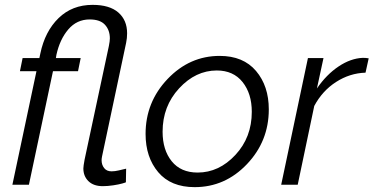

<svg xmlns="http://www.w3.org/2000/svg" viewBox="-20 -760 1537 790"><path d="M323 -67Q323 -76 328 -103L428 -571Q432 -591 432 -602Q432 -636 412 -658Q392 -680 349 -680Q296 -680 261 -639Q226 -598 212 -534L210 -521H312L301 -467H198L99 0H31L130 -467H62L73 -521H142L146 -540Q165 -631 221 -685.5Q277 -740 361 -740Q431 -740 467 -708.5Q503 -677 503 -623Q503 -603 499 -584L400 -117Q398 -107 398 -101Q398 -82 408.5 -68.5Q419 -55 439 -55Q445 -55 453.5 -56Q462 -57 469.5 -59Q477 -61 484 -62.5Q491 -64 495 -65L499 -66L498 -10Q497 -9 483 -5Q469 -1 446 2.5Q423 6 403 6Q365 6 344 -14.5Q323 -35 323 -67Z M579 -209Q579 -340 669.5 -435Q760 -530 884 -530Q981 -530 1033.5 -468Q1086 -406 1086 -310Q1086 -179 996 -84.5Q906 10 781 10Q683 10 631 -51.5Q579 -113 579 -209ZM1016 -300Q1016 -375 978 -422.5Q940 -470 872 -470Q785 -470 717 -396.5Q649 -323 649 -218Q649 -143 686.5 -96.5Q724 -50 793 -50Q881 -50 948.5 -122.5Q1016 -195 1016 -300Z M1247 -521H1311L1284 -396Q1323 -453 1373 -486.5Q1423 -520 1473 -522Q1485 -522 1497 -520L1484 -461Q1419 -459 1362.5 -422.5Q1306 -386 1273 -324L1205 0H1137Z"/></svg>

Font: Raleway-v4020
Style: Italic
Weight: 400
Italic angle: -12°
Designer: Matt McInerney, Pablo Impallari, Rodrigo Fuenzalida
Foundry: Matt McInerney, Pablo Impallari, Rodrigo Fuenzalida
Version: Version 4.020;PS 004.020;hotconv 1.0.88;makeotf.lib2.5.64775